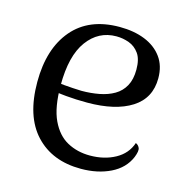

<svg xmlns="http://www.w3.org/2000/svg" viewBox="-85 -603 681 697"><g transform="rotate(15 255.5 -254.0)"><path d="M278 13Q170 13 107 -54.5Q44 -122 44 -251Q44 -376 105.5 -448.5Q167 -521 282 -521Q336 -521 377 -504.5Q418 -488 441.5 -456Q465 -424 465 -377Q465 -302 404.5 -263.5Q344 -225 238 -225Q196 -225 158 -228.5Q120 -232 81 -240L83 -273Q108 -268 141.5 -265Q175 -262 207 -261Q242 -261 273.5 -267Q305 -273 329 -287Q353 -301 366.5 -325.5Q380 -350 380 -387Q380 -426 365 -447Q350 -468 327 -476.5Q304 -485 279 -485Q212 -485 170.5 -428.5Q129 -372 129 -261Q129 -178 151.5 -130.5Q174 -83 212 -62.5Q250 -42 297 -42Q351 -42 392 -64.5Q433 -87 447 -129Q457 -125 461.5 -114.5Q466 -104 456 -79Q437 -34 389 -10.5Q341 13 278 13Z"/></g></svg>

Font: Arima Thin
Style: Regular
Weight: 400
Version: Version 1.100